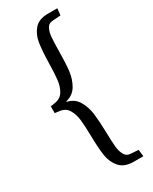

<svg xmlns="http://www.w3.org/2000/svg" viewBox="-207 -662 713 895"><g transform="rotate(-30 149.5 -214.0)"><path d="M115.2 -21Q114.3 -76.2 110.4 -108.6Q106.4 -141.1 92 -165Q77.6 -189 46.9 -192.9L22 -196.3V-232.4L45.4 -236.3Q76.7 -240.7 91.6 -264.9Q106.4 -289.1 110.4 -322Q114.3 -355 115.2 -410.6Q116.7 -477.1 122.8 -517.1Q128.9 -557.1 152.8 -585.2Q176.8 -613.3 227.1 -613.3H276.9L272.9 -577.1L227.1 -573.7Q207 -572.3 197.8 -554.2Q188.5 -536.1 186.3 -509.5Q184.1 -482.9 183.6 -435.5Q183.1 -372.6 178.5 -332.3Q173.8 -292 154.8 -259Q135.7 -226.1 96.2 -216.3V-213.9Q135.3 -205.1 154.3 -173.1Q173.3 -141.1 178.5 -100.6Q183.6 -60.1 185.1 2.4Q186 50.8 188.7 78.6Q191.4 106.4 201.7 125.2Q211.9 144 232.9 145L275.4 147.9L279.3 184.6H229Q177.7 184.6 153.1 156Q128.4 127.4 122.3 86.7Q116.2 45.9 115.2 -21Z"/></g></svg>

Font: Neuton Light
Style: Regular
Weight: 300
Designer: Brian M Zick
Foundry: Brian M Zick
Version: Version 1.560